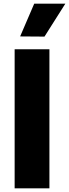

<svg xmlns="http://www.w3.org/2000/svg" viewBox="-20 -1029 377 1049"><path d="M337 -1009 223 -829 90 -830 167 -1009ZM250 0H60V-760H250Z"/></svg>

Font: Be Vietnam Black
Style: Regular
Weight: 900
Designer: Lam Bao; Tony Le; Vietanh Nguyen
Foundry: Yellow Type Foundry
Version: Version 5.000